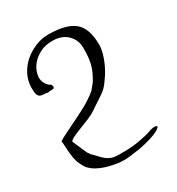

<svg xmlns="http://www.w3.org/2000/svg" viewBox="-171 -669 867 938"><g transform="rotate(-30 262.0 -200.5)"><path d="M313 -248Q327 -272 335.5 -290.5Q344 -309 348.5 -327.5Q353 -346 355 -367Q357 -388 357 -417Q357 -461 326.5 -491.5Q296 -522 243 -522Q201 -522 172.5 -507Q144 -492 127 -472.5Q110 -453 103 -433Q96 -413 96 -402Q96 -383 102 -370.5Q108 -358 115 -351Q122 -344 127.5 -341Q133 -338 133 -337Q133 -337 133 -337Q133 -335 134.5 -331.5Q136 -328 136 -325L135 -321Q133 -316 121 -316Q109 -316 98 -314Q85 -317 74 -317Q63 -317 55.5 -321Q48 -325 44 -335.5Q40 -346 40 -369V-381Q42 -418 59.5 -450.5Q77 -483 105.5 -507Q134 -531 169 -545Q204 -559 240 -559Q341 -559 386.5 -521.5Q432 -484 432 -391Q432 -363 418.5 -324Q405 -285 382 -248L358 -214Q343 -194 327 -182Q323 -179 310.5 -170.5Q298 -162 284 -153Q270 -144 259 -136.5Q248 -129 248 -129Q226 -114 199 -103Q172 -92 147.5 -82.5Q123 -73 105 -64.5Q87 -56 81 -47L117 35L130 53Q145 67 156 79.5Q167 92 179 101.5Q191 111 206 116.5Q221 122 243 122H287Q307 122 329.5 119.5Q352 117 372 113Q392 109 407 105.5Q422 102 426 100Q449 91 465 91Q478 91 478 98Q478 101 469 108Q460 115 438.5 123.5Q417 132 380.5 141Q344 150 290 156Q280 157 272.5 157.5Q265 158 256 158Q246 158 238 157.5Q230 157 222 156Q173 148 143.5 136.5Q114 125 96.5 112Q79 99 71.5 87Q64 75 60 66L57 60Q49 44 45.5 22.5Q42 1 40.5 -19Q39 -39 38.5 -54Q38 -69 36 -72Q36 -72 36 -72Q36 -76 56 -86.5Q76 -97 105 -111Q134 -125 164 -140Q194 -155 212 -165Q230 -175 249 -187.5Q268 -200 285 -214Z"/></g></svg>

Font: New Athena Unicode
Style: Regular
Weight: 400
Designer: J. Rusten 1997; rev. by R. Hancock 2001, 2002, rev. by D. Mastronarde 2002-2021
Foundry: GreekKeys New Athena Unicode
Version: Version 5.008